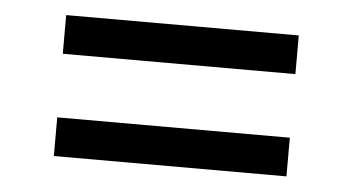

<svg xmlns="http://www.w3.org/2000/svg" viewBox="-32 -476 663 361"><g transform="rotate(5 299.5 -296.0)"><path d="M80 -429H519V-356H80ZM80 -236H519V-163H80Z"/></g></svg>

Font: Uncut Sans Variable
Style: Regular
Weight: 400
Designer: Kasper Nordkvist
Foundry: UNCUT.wtf
Version: Version 1.303;Glyphs 3.1.2 (3151)